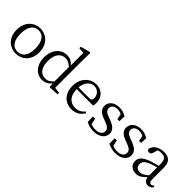

<svg xmlns="http://www.w3.org/2000/svg" viewBox="158 -1865 2937 2937"><g transform="rotate(45 1626.0 -396.5)"><path d="M297 14C420 14 542 -74 542 -255C542 -437 418 -528 297 -528C173 -528 51 -437 51 -255C51 -74 173 14 297 14ZM297 -26C196 -26 136 -105 136 -255C136 -404 196 -488 297 -488C397 -488 458 -404 458 -255C458 -105 397 -26 297 -26Z M1020 -106C975 -55 937 -36 886 -36C795 -36 726 -103 726 -254C726 -412 801 -478 889 -478C929 -478 970 -463 1020 -416ZM1096 -43V-645L1099 -798L1085 -807L929 -765V-734L1023 -726V-455C976 -510 926 -528 877 -528C743 -528 645 -420 645 -252C645 -96 735 14 866 14C933 14 982 -15 1022 -66L1028 10L1192 0V-32Z M1344 -301C1356 -428 1429 -488 1502 -488C1579 -488 1632 -425 1632 -355C1632 -323 1622 -301 1578 -301ZM1700 -262C1705 -277 1707 -298 1707 -324C1707 -449 1623 -528 1507 -528C1375 -528 1262 -421 1262 -254C1262 -83 1363 14 1503 14C1596 14 1665 -32 1706 -104L1685 -120C1646 -73 1599 -42 1528 -42C1422 -42 1344 -115 1343 -263Z M1998 -305C1924 -333 1896 -354 1896 -405C1896 -454 1933 -488 2006 -488C2035 -488 2063 -481 2090 -466L2108 -377H2152L2156 -485C2108 -513 2064 -528 2006 -528C1888 -528 1823 -460 1823 -382C1823 -308 1875 -266 1955 -237L2005 -218C2078 -191 2109 -166 2109 -117C2109 -63 2067 -26 1978 -26C1941 -26 1911 -33 1884 -45L1862 -142H1814L1818 -25C1871 0 1918 14 1978 14C2114 14 2183 -58 2183 -137C2183 -204 2143 -252 2037 -291Z M2468 -305C2394 -333 2366 -354 2366 -405C2366 -454 2403 -488 2476 -488C2505 -488 2533 -481 2560 -466L2578 -377H2622L2626 -485C2578 -513 2534 -528 2476 -528C2358 -528 2293 -460 2293 -382C2293 -308 2345 -266 2425 -237L2475 -218C2548 -191 2579 -166 2579 -117C2579 -63 2537 -26 2448 -26C2411 -26 2381 -33 2354 -45L2332 -142H2284L2288 -25C2341 0 2388 14 2448 14C2584 14 2653 -58 2653 -137C2653 -204 2613 -252 2507 -291Z M3060 -114C2996 -63 2967 -45 2925 -45C2871 -45 2833 -72 2833 -132C2833 -172 2851 -214 2948 -251C2975 -262 3019 -276 3060 -287ZM3224 -59C3209 -43 3197 -35 3179 -35C3152 -35 3136 -53 3136 -111V-348C3136 -478 3082 -528 2971 -528C2865 -528 2787 -479 2766 -397C2768 -373 2785 -359 2810 -359C2836 -359 2851 -374 2859 -403L2881 -477C2907 -486 2930 -488 2951 -488C3027 -488 3060 -461 3060 -351V-319C3014 -309 2966 -295 2927 -283C2791 -234 2752 -185 2752 -118C2752 -32 2816 14 2896 14C2961 14 3001 -15 3062 -77C3071 -22 3103 12 3154 12C3189 12 3217 -2 3241 -38Z"/></g></svg>

Font: Source Han Serif
Style: Regular
Weight: 400
Designer: Ryoko NISHIZUKA 西塚涼子 (kana & ideographs); Frank Grießhammer (Latin, Greek & Cyrillic); Wenlong ZHANG 张文龙 (bopomofo); San
Foundry: Adobe Systems Incorporated
Version: Version 1.001;PS 1.001;hotconv 16.6.54;makeotf.lib2.5.65590